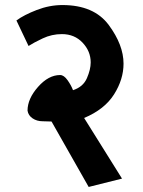

<svg xmlns="http://www.w3.org/2000/svg" viewBox="-20 -719 566 760"><path d="M184 -238 149 -239Q126 -239 109 -250.5Q92 -262 89 -281Q89 -328 130.5 -375Q172 -422 218 -422Q233 -422 247.5 -401.5Q262 -381 269 -362Q309 -375 324 -409.5Q339 -444 339 -472Q339 -516 307 -550Q275 -584 225 -584Q185 -584 149 -567Q113 -550 93 -537L45 -638Q75 -660 125.5 -679.5Q176 -699 227 -699Q352 -699 410.5 -620Q469 -541 469 -467Q469 -405 431.5 -345.5Q394 -286 313 -252L463 -12L331 21Z"/></svg>

Font: Palanquin
Style: Bold
Weight: 700
Designer: Pria Ravichandran
Version: Version 1.0.4